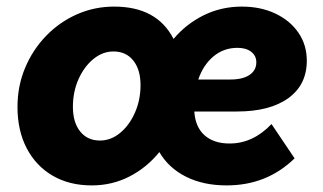

<svg xmlns="http://www.w3.org/2000/svg" viewBox="-20 -546 978 582"><path d="M258 16Q190 16 139.5 -13.5Q89 -43 61 -96.5Q33 -150 33 -222Q33 -285 56 -340Q79 -395 119.5 -437Q160 -479 213 -502.5Q266 -526 326 -526Q456 -526 506 -428Q545 -474 598 -500Q651 -526 713 -526Q770 -526 814.5 -505Q859 -484 884.5 -447Q910 -410 910 -362Q910 -289 854 -248.5Q798 -208 698 -208H569Q572 -161 600 -136Q628 -111 676 -111Q747 -111 803 -170L873 -66Q789 16 667 16Q596 16 543.5 -10.5Q491 -37 463 -85Q425 -38 372.5 -11Q320 16 258 16ZM700 -401Q658 -401 627 -375Q596 -349 581 -305H679Q716 -305 736.5 -319Q757 -333 757 -357Q757 -377 741.5 -389Q726 -401 700 -401ZM283 -120Q316 -120 344 -143Q372 -166 389 -204.5Q406 -243 406 -288Q406 -335 384 -362.5Q362 -390 324 -390Q291 -390 263 -367Q235 -344 218 -306Q201 -268 201 -222Q201 -175 223 -147.5Q245 -120 283 -120Z"/></svg>

Font: Wix Madefor Text ExtraBold
Style: Italic
Weight: 800
Italic angle: -12°
Designer: Dalton Maag Ltd
Foundry: Dalton Maag Ltd
Version: Version 3.100